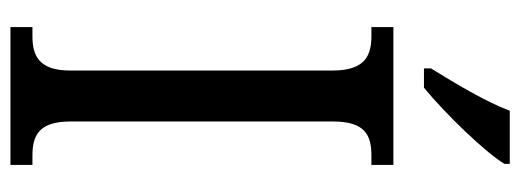

<svg xmlns="http://www.w3.org/2000/svg" viewBox="-326 -644 971 358"><g transform="rotate(90 159.0 -465.5)"><path d="M108 -784V-771H144C194 -812 265 -886 286 -921V-931H187C170 -886 137 -831 108 -784ZM31 0H288V-41H271C234 -41 207 -52 207 -112V-601C207 -662 233 -673 271 -673H288V-714H31V-673H48C83 -673 112 -662 112 -601V-111C112 -52 83 -41 48 -41H31Z"/></g></svg>

Font: Noto Serif Devanagari Condensed
Style: Regular
Weight: 400
Width: 3
Designer: Universal Thirst, Indian Type Foundry and the Monotype Design Team
Foundry: Monotype Imaging Inc.
Version: Version 2.004